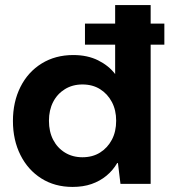

<svg xmlns="http://www.w3.org/2000/svg" viewBox="-20 -725 686 757"><path d="M315 -549V-632H628V-549ZM266 12Q196 12 143 -21.5Q90 -55 60.5 -114Q31 -173 31 -248Q31 -323 60.5 -382Q90 -441 144 -474.5Q198 -508 269 -508Q325 -508 367 -487Q409 -466 434 -433V-705H574V0H455L445 -82H442Q425 -53 399.5 -32Q374 -11 341 0.5Q308 12 266 12ZM305 -105Q345 -105 374.5 -123.5Q404 -142 421 -174Q438 -206 438 -249Q438 -291 421 -323Q404 -355 374.5 -373.5Q345 -392 305 -392Q266 -392 236 -373.5Q206 -355 189.5 -323Q173 -291 173 -249Q173 -206 189.5 -174Q206 -142 236 -123.5Q266 -105 305 -105Z"/></svg>

Font: DM Sans 36pt ExtraBold
Style: Regular
Weight: 800
Designer: Colophon Foundry, Jonny Pinhorn
Foundry: Colophon Foundry
Version: Version 4.004;gftools[0.9.30]